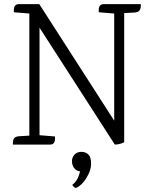

<svg xmlns="http://www.w3.org/2000/svg" viewBox="-20 -695 722 923"><path d="M478 -675H657Q657 -675 657 -668Q657 -646 644 -639Q638 -636 629 -635L577 -632V-11Q554 0 532 0L170 -562V-45L244 -39Q248 0 221 0H42Q42 0 42 -8Q42 -30 55 -36Q61 -39 70 -40L121 -43V-630L47 -636Q43 -675 70 -675H169L529 -115V-630L455 -636Q451 -675 478 -675ZM346 208Q342 210 335 203.5Q328 197 328 193Q354 175 365 129Q347 127 336.5 113Q326 99 326 80Q326 61 338.5 48Q351 35 371.5 35Q392 35 405 48Q418 61 418 92.5Q418 124 395.5 160.5Q373 197 346 208Z"/></svg>

Font: Karma Light
Style: Regular
Weight: 300
Designer: Joana Correia
Foundry: Indian Type Foundry
Version: Version 1.202;PS 1.0;hotconv 1.0.78;makeotf.lib2.5.61930; tt